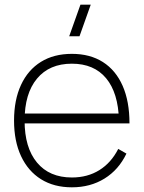

<svg xmlns="http://www.w3.org/2000/svg" viewBox="-20 -785 613 820"><path d="M287 15Q210.5 15 155.2 -19.5Q100 -54 70 -118Q40 -182 40 -270Q40 -358.5 69.8 -422.5Q99.5 -486.5 154.8 -520.8Q210 -555 287 -555Q364.5 -555 419.5 -520Q474.5 -485 503.8 -418.5Q533 -352 533 -258H488V-272Q485 -388.5 433.2 -450.8Q381.5 -513 287 -513Q191 -513 138 -449.2Q85 -385.5 85 -270Q85 -154.5 138 -90.8Q191 -27 287 -27Q354 -27 404.5 -58.5Q455 -90 485 -149L520 -129Q487 -60 426.5 -22.5Q366 15 287 15ZM507 -258H67V-300H507ZM275.5 -630H319.5L367.5 -765H323.5Z"/></svg>

Font: Manrope Variable Light
Style: Regular
Weight: 200
Designer: Mikhail Sharanda
Foundry: Mikhail Sharanda
Version: Version 4.505